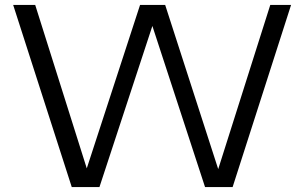

<svg xmlns="http://www.w3.org/2000/svg" viewBox="-20 -760 1236 780"><path d="M271.5 0 33.5 -740H123L332.5 -76L549 -740H651L866.5 -73L1078 -740H1162.5L925 0H813L599 -654.5L384 0Z"/></svg>

Font: Encode Sans Exp
Style: Regular
Weight: 400
Width: 7
Designer: Multiple Designers
Foundry: Impallari Type
Version: Version 3.002; ttfautohint (v1.8.3) -l 8 -r 50 -G 200 -x 14 